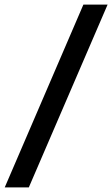

<svg xmlns="http://www.w3.org/2000/svg" viewBox="-32 -747 484 829"><path d="M-11.5 62 328 -727H432.5L92.5 62Z"/></svg>

Font: Expletus Sans SemiBold
Style: Italic
Weight: 600
Italic angle: -7°
Version: Version 7.500